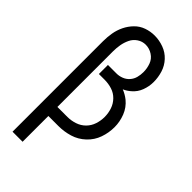

<svg xmlns="http://www.w3.org/2000/svg" viewBox="-290 -809 1080 1080"><g transform="rotate(45 250.0 -269.0)"><path d="M60 205V-515Q60 -548 65.5 -580.5Q71 -613 85.5 -643Q100 -673 123.5 -697Q147 -721 178.5 -732Q210 -743 243 -743Q280 -743 315.5 -730Q351 -717 376.5 -689.5Q402 -662 413 -626.5Q424 -591 424 -554Q424 -519 411.5 -485.5Q399 -452 372 -429Q353 -412 330 -402Q358 -391 382 -372Q416 -344 432 -303Q448 -262 448 -219Q448 -174 433 -131.5Q418 -89 384.5 -57.5Q351 -26 308 -13Q265 0 220 0H140V205ZM140 -72H220Q249 -72 278 -81.5Q307 -91 328 -112Q349 -133 358.5 -161.5Q368 -190 368 -220Q368 -250 358.5 -278.5Q349 -307 328 -328.5Q307 -350 278.5 -359Q250 -368 220 -368H174V-440H242Q263 -440 283.5 -448Q304 -456 318.5 -472.5Q333 -489 338.5 -510Q344 -531 344 -553Q344 -582 334 -610Q324 -638 298.5 -654.5Q273 -671 244 -671Q217 -671 194.5 -656Q172 -641 160.5 -617Q149 -593 144.5 -567Q140 -541 140 -515Z"/></g></svg>

Font: Iosevka SS01
Style: Regular
Weight: 400
Monospace: yes
Designer: Belleve Invis
Foundry: Belleve Invis
Version: 2.3.3; ttfautohint (v1.8.3)